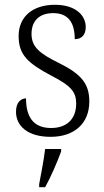

<svg xmlns="http://www.w3.org/2000/svg" viewBox="-20 -563 437 804"><path d="M192 10C290 10 354 -45 354 -138C354 -211 322 -252 227 -299C148 -338 112 -365 112 -421C112 -471 140 -508 203 -508C262 -508 293 -473 293 -399C323 -399 339 -418 339 -450C339 -499 296 -543 210 -543C118 -543 58 -494 58 -412C58 -333 97 -298 197 -245C279 -203 299 -177 299 -129C299 -68 263 -27 194 -27C116 -27 89 -78 89 -151C69 -151 47 -136 47 -95C47 -37 94 10 192 10ZM144 208V221H169C192 180 221 113 236 71V61H169C163 109 153 161 144 208Z"/></svg>

Font: Noto Serif Devanagari SemiCondensed Light
Style: Regular
Weight: 300
Width: 4
Designer: Universal Thirst, Indian Type Foundry and the Monotype Design Team
Foundry: Monotype Imaging Inc.
Version: Version 2.004